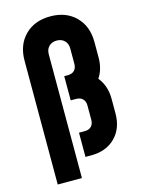

<svg xmlns="http://www.w3.org/2000/svg" viewBox="-131 -840 763 1035"><g transform="rotate(-15 251.0 -323.0)"><path d="M418 -374Q459 -324 459 -250V-170Q459 -86 408.5 -35.5Q358 15 274 15H242V-120H274Q298 -120 311 -133.5Q324 -147 324 -170V-250Q324 -273 311 -286.5Q298 -300 274 -300H244V-435H264Q288 -435 301 -448.5Q314 -462 314 -485V-571Q314 -598 297.5 -614.5Q281 -631 254 -631Q227 -631 210.5 -614.5Q194 -598 194 -571V120H59V-571Q59 -659 112.5 -712.5Q166 -766 254 -766Q342 -766 395.5 -712.5Q449 -659 449 -571V-485Q449 -420 418 -374Z"/></g></svg>

Font: Mohave Bold
Style: Regular
Weight: 700
Designer: Gumpita Rahayu
Foundry: Tokotype
Version: Version 2.002;PS 002.002;hotconv 1.0.88;makeotf.lib2.5.64775